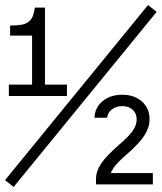

<svg xmlns="http://www.w3.org/2000/svg" viewBox="-20 -730 640 760"><path d="M15 -350H245V-395H158V-700H118Q115 -679 109.5 -665.5Q104 -652 93 -643.5Q82 -635 64.5 -632Q47 -629 20 -629V-589H107V-395H15ZM0 -17 34 10 600 -683 566 -710ZM360 0H585V-45H385L413 -17Q413 -41 429 -64.5Q445 -88 484 -121Q532 -163 552 -194.5Q572 -226 572 -258Q572 -301 542 -328Q512 -355 464 -355Q416 -355 385.5 -329Q355 -303 354 -264H404Q406 -284 423 -297Q440 -310 464 -310Q490 -310 505.5 -295.5Q521 -281 521 -257Q521 -234 504.5 -211Q488 -188 448 -154Q400 -112 380 -82Q360 -52 360 -21Z"/></svg>

Font: CommitMonoV142 ExtLt
Style: Regular
Weight: 200
Monospace: yes
Designer: Eigil Nikolajsen
Foundry: Eigil Nikolajsen
Version: Version 1.142